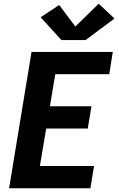

<svg xmlns="http://www.w3.org/2000/svg" viewBox="-20 -1015 640 1035"><path d="M29 0 150 -735H588L569 -615H278L249 -442H473L453 -322H229L195 -120H487L467 0ZM311 -799 199 -922 299 -988 386 -872 512 -995 597 -915 441 -799Z"/></svg>

Font: Iosevka Curly HvExObl
Style: Regular
Weight: 900
Width: 7
Italic angle: -9°
Monospace: yes
Designer: Belleve Invis
Foundry: Belleve Invis
Version: Version 11.1.0; ttfautohint (v1.8.3)